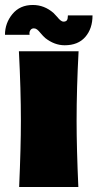

<svg xmlns="http://www.w3.org/2000/svg" viewBox="-26 -752 392 772"><path d="M51 0Q58 -161 58 -266Q58 -391 50 -546H290Q282 -397 282 -266Q282 -156 289 0ZM346 -690Q346 -637 317 -603.5Q288 -570 234 -570Q193 -570 156 -599Q147 -607 137 -619Q129 -629 123 -633.5Q117 -638 110 -638Q101 -638 96 -630.5Q91 -623 93 -612H-6Q-6 -659 24 -695.5Q54 -732 106 -732Q152 -732 189 -700L204 -684Q219 -665 229 -665Q239 -665 243 -670.5Q247 -676 247 -690Z"/></svg>

Font: Dela Gothic One
Style: Regular
Weight: 400
Designer: aratakana
Foundry: aratakana
Version: Version 1.004